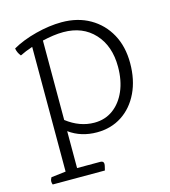

<svg xmlns="http://www.w3.org/2000/svg" viewBox="-105 -594 765 864"><g transform="rotate(-15 277.5 -162.5)"><path d="M277 185H34Q31 178 31 171Q31 162 37 152L105 144V-437Q72 -426 46 -413Q32 -430 29 -450Q76 -477 140 -493.5Q204 -510 261 -510Q336 -510 392.5 -477.5Q449 -445 480.5 -387.5Q512 -330 512 -253Q512 -175 483.5 -115.5Q455 -56 404.5 -23Q354 10 288 10Q214 10 159 -30V142H267Q283 142 283 156Q283 162 279 177ZM159 -452V-82Q220 -35 288 -35Q338 -35 375.5 -62.5Q413 -90 434 -138.5Q455 -187 455 -251Q455 -348 401 -406.5Q347 -465 257 -465Q234 -465 209 -461.5Q184 -458 159 -452Z"/></g></svg>

Font: Scope One
Style: Regular
Weight: 400
Designer: Dalton Maag Ltd
Foundry: Dalton Maag Ltd
Version: Version 1.002; ttfautohint (v1.4.1) -l 11 -r 50 -G 50 -x 14 